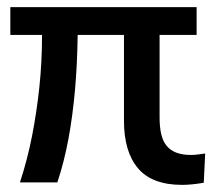

<svg xmlns="http://www.w3.org/2000/svg" viewBox="-20 -512 612 539"><path d="M491 7Q407 7 367.5 -39.5Q328 -86 328 -173V-414H198Q197 -332 190.5 -259Q184 -186 172 -121.5Q160 -57 141 0H36Q57 -64 70 -130.5Q83 -197 90.5 -267.5Q98 -338 98 -414H9V-492H532V-414H428V-182Q428 -156 432.5 -136Q437 -116 447.5 -103Q458 -90 475 -83.5Q492 -77 516 -77Q526 -77 536.5 -78.5Q547 -80 556 -81L552 1Q535 4 519.5 5.5Q504 7 491 7Z"/></svg>

Font: Nunito Sans 10pt SemiCondensed SemiBold
Style: Regular
Weight: 600
Width: 4
Designer: Vernon Adams
Foundry: Vernon Adams
Version: Version 3.101;gftools[0.9.27]